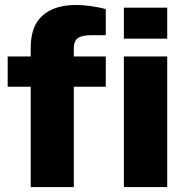

<svg xmlns="http://www.w3.org/2000/svg" viewBox="-20 -755 758 775"><path d="M104 0V-405H11V-527H104V-563Q104 -650 152 -692.5Q200 -735 288 -735Q315 -735 349.5 -730Q384 -725 407 -718V-613H350Q310 -613 294 -601Q278 -589 278 -561V-527H407V-405H278V0ZM480 -599V-724H655V-599ZM480 0V-527H655V0Z"/></svg>

Font: Archivo SemiExpanded ExtraBold
Style: Regular
Weight: 800
Width: 6
Designer: Hector Gatti
Foundry: Omnibus-Type
Version: Version 2.001; ttfautohint (v1.8.3)